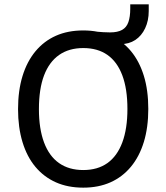

<svg xmlns="http://www.w3.org/2000/svg" viewBox="-20 -854 765 883"><path d="M363 9Q292 9 237 -15.5Q182 -40 143 -86.5Q104 -133 83.5 -200.5Q63 -268 63 -352Q63 -437 83.5 -504Q104 -571 143 -618Q182 -665 237 -689.5Q292 -714 363 -714Q433 -714 488.5 -689.5Q544 -665 582.5 -618.5Q621 -572 641.5 -505.5Q662 -439 662 -353Q662 -268 641.5 -201Q621 -134 582 -87Q543 -40 488 -15.5Q433 9 363 9ZM363 -72Q429 -72 474 -104Q519 -136 542.5 -199Q566 -262 566 -353Q566 -445 542.5 -507.5Q519 -570 474 -601.5Q429 -633 363 -633Q297 -633 251.5 -601Q206 -569 182.5 -507Q159 -445 159 -352Q159 -262 182.5 -199Q206 -136 251.5 -104Q297 -72 363 -72ZM458 -651 416 -709Q437 -707 454.5 -706Q472 -705 486 -705Q521 -705 541.5 -716.5Q562 -728 570.5 -752.5Q579 -777 579 -814V-834H664V-803Q664 -759 647.5 -724Q631 -689 602 -670Q573 -651 534 -651Z"/></svg>

Font: Nunito Sans 10pt SemiCondensed Medium
Style: Regular
Weight: 500
Width: 4
Designer: Vernon Adams
Foundry: Vernon Adams
Version: Version 3.101;gftools[0.9.27]